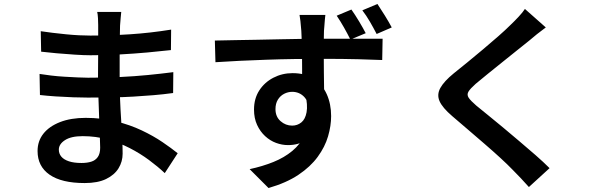

<svg xmlns="http://www.w3.org/2000/svg" viewBox="-20 -864 3040 966"><path d="M590 -804Q589 -790 587 -772.5Q585 -755 584 -735Q584 -716 583 -683.5Q582 -651 582 -612Q582 -573 582 -534Q582 -495 582 -463Q582 -419 584 -366.5Q586 -314 589.5 -261.5Q593 -209 595 -164.5Q597 -120 597 -91Q597 -51 576.5 -17.5Q556 16 514 36.5Q472 57 406 57Q290 57 229.5 15Q169 -27 169 -104Q169 -154 198 -191Q227 -228 281.5 -249.5Q336 -271 411 -271Q492 -271 563 -253.5Q634 -236 693 -208Q752 -180 797.5 -149Q843 -118 874 -93L809 7Q774 -26 729.5 -59Q685 -92 632.5 -119Q580 -146 521 -162.5Q462 -179 396 -179Q338 -179 307 -159Q276 -139 276 -111Q276 -91 288.5 -76Q301 -61 326.5 -52.5Q352 -44 390 -44Q418 -44 439 -50.5Q460 -57 472 -74Q484 -91 484 -121Q484 -145 482 -187.5Q480 -230 478.5 -280.5Q477 -331 475 -379.5Q473 -428 473 -463Q473 -498 473.5 -537Q474 -576 474 -613.5Q474 -651 474 -683.5Q474 -716 474 -738Q474 -752 473 -772Q472 -792 469 -804ZM185 -707Q211 -703 244 -699Q277 -695 312 -691.5Q347 -688 378.5 -686.5Q410 -685 434 -685Q534 -685 634.5 -691.5Q735 -698 841 -715L840 -612Q788 -606 721.5 -600Q655 -594 581.5 -590Q508 -586 435 -586Q403 -586 357 -589Q311 -592 265 -596Q219 -600 187 -604ZM179 -492Q204 -488 237 -484Q270 -480 305 -478Q340 -476 371 -474.5Q402 -473 423 -473Q510 -473 583.5 -476.5Q657 -480 723.5 -486.5Q790 -493 852 -501L851 -396Q800 -389 751 -385Q702 -381 652 -378Q602 -375 545.5 -374Q489 -373 422 -373Q392 -373 348 -374.5Q304 -376 259.5 -379Q215 -382 181 -386Z M1617 -789Q1616 -782 1614.5 -765.5Q1613 -749 1612 -733Q1611 -717 1610 -709Q1609 -690 1609 -656.5Q1609 -623 1609 -582.5Q1609 -542 1609.5 -500.5Q1610 -459 1610.5 -423Q1611 -387 1611 -363L1500 -404Q1500 -422 1500 -452.5Q1500 -483 1500 -520.5Q1500 -558 1499.5 -595Q1499 -632 1498 -662Q1497 -692 1496 -709Q1494 -736 1491.5 -758Q1489 -780 1487 -789ZM1061 -660Q1105 -661 1160 -662Q1215 -663 1275 -664Q1335 -665 1394.5 -666.5Q1454 -668 1507 -668.5Q1560 -669 1600 -669Q1640 -669 1685 -669Q1730 -669 1772.5 -669Q1815 -669 1849.5 -669Q1884 -669 1905 -669L1903 -562Q1858 -564 1782.5 -566Q1707 -568 1597 -568Q1530 -568 1460 -567Q1390 -566 1320.5 -563.5Q1251 -561 1186 -558Q1121 -555 1064 -551ZM1598 -366Q1598 -288 1578.5 -237Q1559 -186 1521 -160Q1483 -134 1429 -134Q1399 -134 1369 -145Q1339 -156 1314 -179Q1289 -202 1273.5 -235.5Q1258 -269 1258 -313Q1258 -368 1284.5 -409Q1311 -450 1355.5 -473Q1400 -496 1452 -496Q1516 -496 1559 -467.5Q1602 -439 1624 -390Q1646 -341 1646 -280Q1646 -231 1630.5 -178Q1615 -125 1578.5 -75Q1542 -25 1481.5 15.5Q1421 56 1331 82L1236 -13Q1301 -27 1355.5 -49Q1410 -71 1450.5 -104.5Q1491 -138 1513 -185Q1535 -232 1535 -297Q1535 -351 1510.5 -376.5Q1486 -402 1450 -402Q1429 -402 1409.5 -392Q1390 -382 1378 -362.5Q1366 -343 1366 -315Q1366 -277 1391.5 -254.5Q1417 -232 1450 -232Q1476 -232 1496 -248Q1516 -264 1522.5 -299.5Q1529 -335 1516 -392ZM1748 -816Q1767 -789 1786.5 -756.5Q1806 -724 1820 -697L1743 -665Q1728 -695 1710.5 -726Q1693 -757 1674 -785ZM1879 -844Q1897 -817 1916.5 -785.5Q1936 -754 1951 -726L1875 -693Q1859 -724 1841 -755Q1823 -786 1803 -812Z M2726 -726Q2704 -710 2681.5 -692Q2659 -674 2643 -660Q2618 -640 2583 -612Q2548 -584 2509.5 -553Q2471 -522 2435 -493Q2399 -464 2373 -442Q2346 -418 2337 -403Q2328 -388 2337.5 -373Q2347 -358 2376 -333Q2400 -313 2435 -285Q2470 -257 2510.5 -223Q2551 -189 2593 -153.5Q2635 -118 2674.5 -83.5Q2714 -49 2745 -18L2641 77Q2602 33 2559 -10Q2535 -35 2498 -69Q2461 -103 2417.5 -140.5Q2374 -178 2331.5 -214.5Q2289 -251 2255 -280Q2206 -322 2191.5 -355Q2177 -388 2195.5 -421.5Q2214 -455 2263 -495Q2292 -518 2330.5 -549.5Q2369 -581 2410 -615.5Q2451 -650 2487.5 -682Q2524 -714 2549 -739Q2569 -758 2589.5 -780Q2610 -802 2621 -819Z"/></svg>

Font: Noto Sans JP SemiBold
Style: Regular
Weight: 600
Designer: Ryoko NISHIZUKA  (kana, bopomofo & ideographs); Paul D. Hunt (Latin, Greek & Cyrillic); Sandoll Communications , Soo-you
Foundry: Adobe
Version: Version 2.004-H2;hotconv 1.0.118;makeotfexe 2.5.65603